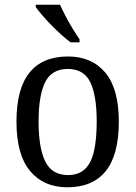

<svg xmlns="http://www.w3.org/2000/svg" viewBox="-20 -786 576 816"><path d="M266 10Q166 10 108 -59Q50 -128 50 -269Q50 -409 105.5 -477.5Q161 -546 269 -546Q370 -546 427.5 -477.5Q485 -409 485 -269Q485 -128 429.5 -59Q374 10 266 10ZM269 -42Q314 -42 341 -67.5Q368 -93 379.5 -144Q391 -195 391 -269Q391 -381 363.5 -437Q336 -493 268 -493Q200 -493 172 -437Q144 -381 144 -269Q144 -157 172.5 -99.5Q201 -42 269 -42ZM280 -606Q261 -620 239.5 -639.5Q218 -659 196.5 -681Q175 -703 158 -723Q141 -743 132 -756V-766H235Q245 -744 259 -717Q273 -690 289 -664Q305 -638 318 -619V-606Z"/></svg>

Font: Noto Serif SemiCondensed
Style: Regular
Weight: 400
Width: 4
Designer: Monotype Design Team
Foundry: Monotype Imaging Inc.
Version: Version 2.013